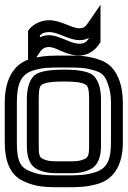

<svg xmlns="http://www.w3.org/2000/svg" viewBox="-22 -753 537 808"><path d="M445 -321V-153C445 -77 427 -42 375 -27C332 -15 308 -15 247 -15C170 -15 142 -15 96 -36C59 -53 49 -86 49 -153V-321C49 -400 66 -441 119 -457C162 -469 183 -469 247 -469C310 -469 331 -469 374 -457C411 -446 421 -433 434 -394C441 -374 445 -351 445 -321ZM311 -634C301 -634 286 -638 260 -649C231 -661 205 -668 186 -668C153 -668 121 -654 101 -630L96 -623V-614V-541V-502C27 -476 -2 -407 -2 -321V-153C-2 -78 19 -17 76 9C131 35 170 35 247 35C308 35 339 35 389 21C462 0 495 -66 495 -153V-321C495 -355 490 -386 482 -410C465 -457 441 -489 389 -504C338 -520 309 -519 247 -519C196 -519 167 -519 131 -511L142 -528C155 -549 166 -555 186 -555C194 -555 209 -551 234 -539C263 -526 290 -519 311 -519C345 -519 378 -539 397 -570L401 -576V-583V-652V-733L355 -666C339 -642 333 -634 311 -634ZM311 -584C327 -584 340 -587 351 -593V-590C340 -574 330 -569 311 -569C297 -569 280 -574 255 -585C227 -597 202 -605 186 -605C172 -605 158 -602 146 -596V-604C156 -614 167 -618 186 -618C198 -618 215 -614 241 -603C270 -591 294 -584 311 -584ZM353 -140C353 -103 350 -91 334 -84C309 -73 295 -74 247 -74C198 -74 184 -73 159 -84C143 -91 141 -103 141 -140V-336C141 -377 145 -392 155 -397C169 -406 197 -410 247 -410C296 -410 324 -406 338 -397C348 -392 353 -377 353 -336V-140ZM403 -140V-336C403 -385 389 -425 363 -441C341 -454 300 -460 247 -460C193 -460 152 -454 130 -441C104 -425 91 -385 91 -336V-140C91 -97 100 -56 138 -39C174 -23 200 -24 247 -24C293 -24 319 -23 355 -39C393 -56 403 -97 403 -140Z"/></svg>

Font: Gamestation DisplayOutline
Style: Regular
Weight: 400
Designer: Jonas Hecksher
Foundry: Jonas Hecksher, Playtypeª, e-types AS
Version: Version 1.003